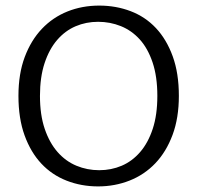

<svg xmlns="http://www.w3.org/2000/svg" viewBox="-20 -658 706 687"><path d="M335 -638Q395 -638 447.5 -618Q500 -598 538 -557.5Q576 -517 598 -456.5Q620 -396 620 -315Q620 -236 597.5 -175.5Q575 -115 536 -74Q497 -33 444 -12Q391 9 331 9Q271 9 218.5 -11.5Q166 -32 128 -72.5Q90 -113 68 -173.5Q46 -234 46 -315Q46 -394 68.5 -454Q91 -514 130 -555Q169 -596 221.5 -617Q274 -638 335 -638ZM123 -315Q123 -247 140 -197Q157 -147 186 -114Q215 -81 253.5 -65Q292 -49 335 -49Q378 -49 415.5 -65Q453 -81 481.5 -114Q510 -147 526.5 -197Q543 -247 543 -315Q543 -384 526 -434.5Q509 -485 480 -517Q451 -549 412.5 -564.5Q374 -580 331 -580Q288 -580 250.5 -564Q213 -548 184.5 -515Q156 -482 139.5 -432Q123 -382 123 -315Z"/></svg>

Font: Ek Mukta Light
Style: Regular
Weight: 300
Designer: Girish Dalvi and Yashodeep Gholap
Foundry: Ek Type
Version: Version 2.538;PS 1.002;hotconv 16.6.51;makeotf.lib2.5.65220;